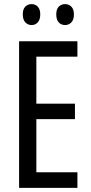

<svg xmlns="http://www.w3.org/2000/svg" viewBox="-20 -915 442 935"><path d="M357 0H73V-714H357V-639H157V-410H345V-335H157V-76H357ZM91 -845Q91 -871 103.5 -883Q116 -895 134 -895Q152 -895 164 -882.5Q176 -870 176 -845Q176 -819 164 -806Q152 -793 134 -793Q116 -793 103.5 -806Q91 -819 91 -845ZM254 -845Q254 -871 266.5 -883Q279 -895 297 -895Q315 -895 327.5 -882.5Q340 -870 340 -845Q340 -819 327.5 -806Q315 -793 297 -793Q278 -793 266 -806Q254 -819 254 -845Z"/></svg>

Font: Noto Sans Arabic ExtraCondensed
Style: Regular
Weight: 400
Width: 2
Designer: Monotype Design Team, Nadine Chahine, Nizar Qandah and Khaled Hosny
Foundry: Monotype Imaging Inc.
Version: Version 2.012